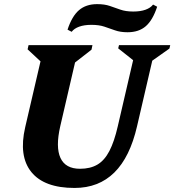

<svg xmlns="http://www.w3.org/2000/svg" viewBox="-20 -913 861 949"><path d="M104.6 -284.4 189.8 -651 229 -564.4 116.4 -669.2 121.2 -690H437L432.2 -667.4L300.2 -564.6L361.8 -651L277.8 -289Q254.2 -185.8 278.9 -132.3Q303.6 -78.8 375.6 -78.8Q426.4 -78.8 461.4 -99.4Q496.4 -120 520.6 -166.4Q544.8 -212.8 562.2 -289L646.2 -651L670.2 -590L564.2 -674L568.2 -690H821.4L817.4 -673L701.4 -591L741.4 -651L657.4 -289Q587.4 16 348.4 16Q198.6 16 135 -62.6Q71.4 -141.2 104.6 -284.4ZM610.6 -753.6Q575 -753.6 548.6 -763Q522.2 -772.4 495.8 -781.3Q469.4 -790.2 431.8 -790.2Q396.4 -790.2 371.5 -781.2Q346.6 -772.2 334.2 -755.8L313.8 -766.4Q335.6 -832.8 370.4 -862.7Q405.2 -892.6 460 -892.6Q496.6 -892.6 522.5 -883.7Q548.4 -874.8 574.9 -865.4Q601.4 -856 638.8 -856Q674.4 -856 699.3 -865Q724.2 -874 736.6 -890.4L756.8 -879.8Q735 -813.4 700.6 -783.5Q666.2 -753.6 610.6 -753.6Z"/></svg>

Font: Platypi Light
Style: Italic
Weight: 300
Italic angle: -13°
Designer: David Sargent
Foundry: Bolt Cutter Type
Version: Version 1.200